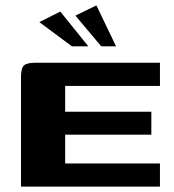

<svg xmlns="http://www.w3.org/2000/svg" viewBox="-20 -693 645 713"><path d="M58 0V-408Q58 -440 69 -450Q80 -460 112 -460H574V-374H222V-278H542V-193H222V-86H574V0ZM247 -521 126 -611 204 -650 308 -521ZM356 -521 260 -635 338 -673 411 -521Z"/></svg>

Font: r_Genos
Style: Bold
Weight: 700
Designer: Robert E. Leuschke
Foundry: Robert E. Leuschke
Version: Version 2.000;June 29, 2024;FontCreator 14.0.0.2814 32-bit